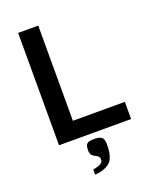

<svg xmlns="http://www.w3.org/2000/svg" viewBox="-173 -825 946 1166"><g transform="rotate(-20 300.0 -242.0)"><path d="M286 193.5Q293 189 296.8 183.2Q300.5 177.5 300.5 168.5Q300.5 159 296.8 152.5Q293 146 285 141L276 136.5Q266 131.5 260 127Q254 122.5 249.5 113.5Q245 104.5 245 89.5Q245 68.5 249.8 57.5Q254.5 46.5 266.8 41.8Q279 37 303 37Q338 37 351.8 48.5Q365.5 60 365.5 91Q365.5 121.5 363.5 136.2Q361.5 151 356.5 167.5Q351.5 183 346.2 192Q341 201 331 210Q316.5 223.5 285.5 234Q275 237.5 260.2 240Q245.5 242.5 235 242.5V209Q247.5 208 263.2 203Q279 198 286 193.5ZM90 -726H220V-111H556V0H90Z"/></g></svg>

Font: JuliaMono
Style: Bold
Weight: 700
Monospace: yes
Designer: cormullion
Foundry: corm
Version: Version 0.055; ttfautohint (v1.8.4)